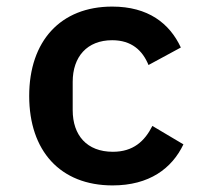

<svg xmlns="http://www.w3.org/2000/svg" viewBox="-20 -548 640 580"><path d="M320 12.1C431.1 12.1 499.3 -39.1 534.1 -111.9L440.3 -167.6C416.9 -121.1 382.1 -89.5 321 -89.5C242.2 -89.5 199.6 -139.6 199.6 -215.2V-300.8C199.6 -376.4 242.9 -426.5 318.9 -426.5C377.1 -426.5 410.5 -396 428.6 -351.6L526.3 -404.5C492.2 -477.6 427.6 -528.1 318.9 -528.1C163 -528.1 68.2 -424 68.2 -258.2C68.2 -92.3 161.9 12.1 320 12.1Z"/></svg>

Font: Margiela Mono SemiBold
Style: Regular
Weight: 600
Designer: Mike Abbink, Paul van der Laan, Pieter van Rosmalen
Foundry: Bold Monday
Version: Version 2.003 2021